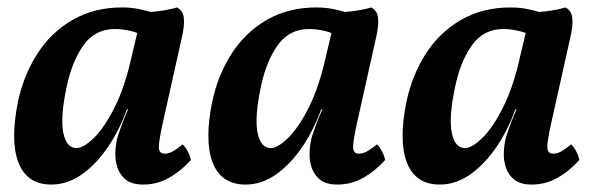

<svg xmlns="http://www.w3.org/2000/svg" viewBox="-20 -487 1606 516"><path d="M456 -467Q465 -462 470 -453Q475 -444 474.5 -425.5Q474 -407 466 -374L418 -159Q406 -105 407 -89.5Q408 -74 423 -74Q433 -74 444 -80Q455 -86 471 -99Q479 -91 485 -79.5Q491 -68 493 -57Q466 -27 434 -9Q402 9 365 9Q335 9 319 -3.5Q303 -16 296 -35.5Q289 -55 290 -77.5Q291 -100 296 -119Q300 -130 305 -145Q310 -160 316.5 -175Q323 -190 328 -202L362 -360L339 -454Q372 -453 402 -456.5Q432 -460 456 -467ZM392 -452 358 -394Q345 -401 325.5 -405Q306 -409 289 -409Q235 -409 204 -365Q173 -321 159 -253Q142 -173 150 -131Q158 -89 186 -89Q204 -89 232 -116Q260 -143 288 -198.5Q316 -254 334 -336L353 -416L394 -409L343 -193H321Q301 -137 269.5 -91Q238 -45 199.5 -18Q161 9 118 9Q84 9 62 -6.5Q40 -22 29 -51.5Q18 -81 18 -122Q18 -163 28 -212Q43 -284 80 -342Q117 -400 175 -433.5Q233 -467 308 -467Q332 -467 354.5 -462.5Q377 -458 392 -452Z M978 -467Q987 -462 992 -453Q997 -444 996.5 -425.5Q996 -407 988 -374L940 -159Q928 -105 929 -89.5Q930 -74 945 -74Q955 -74 966 -80Q977 -86 993 -99Q1001 -91 1007 -79.5Q1013 -68 1015 -57Q988 -27 956 -9Q924 9 887 9Q857 9 841 -3.5Q825 -16 818 -35.5Q811 -55 812 -77.5Q813 -100 818 -119Q822 -130 827 -145Q832 -160 838.5 -175Q845 -190 850 -202L884 -360L861 -454Q894 -453 924 -456.5Q954 -460 978 -467ZM914 -452 880 -394Q867 -401 847.5 -405Q828 -409 811 -409Q757 -409 726 -365Q695 -321 681 -253Q664 -173 672 -131Q680 -89 708 -89Q726 -89 754 -116Q782 -143 810 -198.5Q838 -254 856 -336L875 -416L916 -409L865 -193H843Q823 -137 791.5 -91Q760 -45 721.5 -18Q683 9 640 9Q606 9 584 -6.5Q562 -22 551 -51.5Q540 -81 540 -122Q540 -163 550 -212Q565 -284 602 -342Q639 -400 697 -433.5Q755 -467 830 -467Q854 -467 876.5 -462.5Q899 -458 914 -452Z M1500 -467Q1509 -462 1514 -453Q1519 -444 1518.5 -425.5Q1518 -407 1510 -374L1462 -159Q1450 -105 1451 -89.5Q1452 -74 1467 -74Q1477 -74 1488 -80Q1499 -86 1515 -99Q1523 -91 1529 -79.5Q1535 -68 1537 -57Q1510 -27 1478 -9Q1446 9 1409 9Q1379 9 1363 -3.5Q1347 -16 1340 -35.5Q1333 -55 1334 -77.5Q1335 -100 1340 -119Q1344 -130 1349 -145Q1354 -160 1360.5 -175Q1367 -190 1372 -202L1406 -360L1383 -454Q1416 -453 1446 -456.5Q1476 -460 1500 -467ZM1436 -452 1402 -394Q1389 -401 1369.5 -405Q1350 -409 1333 -409Q1279 -409 1248 -365Q1217 -321 1203 -253Q1186 -173 1194 -131Q1202 -89 1230 -89Q1248 -89 1276 -116Q1304 -143 1332 -198.5Q1360 -254 1378 -336L1397 -416L1438 -409L1387 -193H1365Q1345 -137 1313.5 -91Q1282 -45 1243.5 -18Q1205 9 1162 9Q1128 9 1106 -6.5Q1084 -22 1073 -51.5Q1062 -81 1062 -122Q1062 -163 1072 -212Q1087 -284 1124 -342Q1161 -400 1219 -433.5Q1277 -467 1352 -467Q1376 -467 1398.5 -462.5Q1421 -458 1436 -452Z"/></svg>

Font: Vollkorn SemiBold
Style: Italic
Weight: 600
Italic angle: -11°
Designer: Friedrich Althausen
Foundry: Friedrich Althausen
Version: Version 5.000